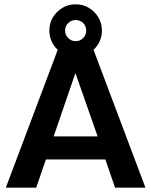

<svg xmlns="http://www.w3.org/2000/svg" viewBox="-20 -871 702 891"><path d="M7 0 248 -640Q230 -656 219.5 -679.5Q209 -703 209 -729Q209 -763 225.5 -790.5Q242 -818 269.5 -834.5Q297 -851 331 -851Q365 -851 392.5 -834.5Q420 -818 436.5 -790.5Q453 -763 453 -729Q453 -703 442.5 -679.5Q432 -656 414 -640L655 0H514L469 -131H193L148 0ZM229 -238H433L330 -532ZM331 -680Q352 -680 366 -694.5Q380 -709 380 -729Q380 -750 366 -764Q352 -778 331 -778Q311 -778 296.5 -764Q282 -750 282 -729Q282 -709 296.5 -694.5Q311 -680 331 -680Z"/></svg>

Font: Atkinson Hyperlegible Next SemiBold
Style: Regular
Weight: 600
Designer: Elliott Scott, Megan Eiswerth, Linus Boman, Theodore Petrosky, Letters from Sweden
Foundry: Applied Design Works, Letters from Sweden
Version: Version 2.001